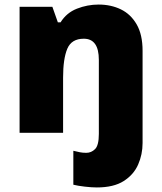

<svg xmlns="http://www.w3.org/2000/svg" viewBox="-20 -583 710 843"><path d="M405 240Q383 240 352.5 236.5Q322 233 302 228V79Q319 83 331 85.5Q343 88 359 88Q381 88 397.5 71.5Q414 55 414 5V-320Q414 -413 348 -413Q294 -413 275.5 -369Q257 -325 257 -242V0H66V-553H210L234 -485H246Q272 -527 318 -545Q364 -563 413 -563Q467 -563 510.5 -542Q554 -521 580 -476Q606 -431 606 -360V45Q606 95 586.5 139.5Q567 184 523 212Q479 240 405 240Z"/></svg>

Font: Noto Sans Arabic Blk
Style: Regular
Weight: 900
Designer: Monotype Design Team, Nadine Chahine, Nizar Qandah and Khaled Hosny
Foundry: Monotype Imaging Inc.
Version: Version 2.012; ttfautohint (v1.8.4.7-5d5b)